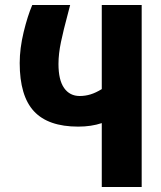

<svg xmlns="http://www.w3.org/2000/svg" viewBox="-20 -745 640 765"><path d="M58.5 -494Q58.5 -552 74.2 -617Q90 -682 108.5 -725H259.5L250 -688.5Q233 -625.5 223 -578Q213 -530.5 213 -490Q213 -426 235.5 -394.2Q258 -362.5 297.5 -362.5Q320 -362.5 341 -369Q362 -375.5 385.5 -390V-725H544.5V0H385.5V-254.5Q343.5 -240.5 291.5 -240.5Q172 -240.5 115.2 -301.8Q58.5 -363 58.5 -494Z"/></svg>

Font: JuliaMono Black
Style: Regular
Weight: 900
Monospace: yes
Designer: cormullion
Foundry: corm
Version: Version 0.054; ttfautohint (v1.8.4)